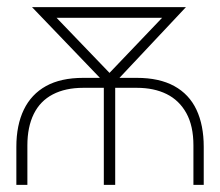

<svg xmlns="http://www.w3.org/2000/svg" viewBox="-20 -520 618 540"><path d="M365 -301H316L503 -500H70L261 -301H214Q151 -301 109.5 -278Q68 -255 47 -211.5Q26 -168 26 -107V0H57V-111Q57 -163 75 -199.5Q93 -236 128.5 -254.5Q164 -273 214 -273H272V0H304V-273H365Q413 -273 448.5 -255.5Q484 -238 504 -202Q524 -166 524 -111V0H553V-107Q553 -168 532.5 -211.5Q512 -255 470 -278Q428 -301 365 -301ZM288 -315 139 -470H436Z"/></svg>

Font: Advent Pro ExtraLight
Style: Regular
Weight: 250
Version: Version 3.000